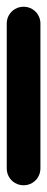

<svg xmlns="http://www.w3.org/2000/svg" viewBox="-20 -550 140 570"><path d="M0 -50.3H100V-480.3H0ZM50.3 -100Q36.3 -100 24.8 -93.3Q13.3 -86.7 6.7 -75.2Q0 -63.7 0 -50.3Q0 -36.3 6.7 -24.8Q13.3 -13.3 24.8 -6.7Q36.3 0 50.3 0Q63.7 0 75.2 -6.7Q86.7 -13.3 93.3 -24.8Q100 -36.3 100 -50.3Q100 -63.7 93.3 -75.2Q86.7 -86.7 75.2 -93.3Q63.7 -100 50.3 -100ZM50.3 -530Q36.3 -530 24.8 -523.3Q13.3 -516.7 6.7 -505.2Q0 -493.7 0 -480.3Q0 -466.3 6.7 -454.8Q13.3 -443.3 24.8 -436.7Q36.3 -430 50.3 -430Q63.7 -430 75.2 -436.7Q86.7 -443.3 93.3 -454.8Q100 -466.3 100 -480.3Q100 -493.7 93.3 -505.2Q86.7 -516.7 75.2 -523.3Q63.7 -530 50.3 -530Z"/></svg>

Font: Wavefont Thin
Style: Regular
Weight: 100
Monospace: yes
Version: Version 3.005;gftools[0.9.33]